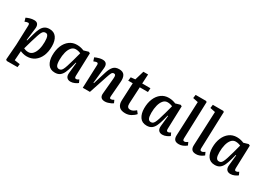

<svg xmlns="http://www.w3.org/2000/svg" viewBox="-6 -1735 4041 2930"><g transform="rotate(30 2015.0 -270.5)"><path d="M101 -404Q103 -444 78 -444Q67 -444 49.5 -439Q32 -434 22 -428L4 -489Q29 -502 65.5 -513Q102 -524 140 -524Q186 -524 204.5 -496Q223 -468 217 -421L190 -203L199 -200L235 -330Q252 -392 273 -435Q294 -478 327 -501Q360 -524 413 -524Q491 -524 532 -467.5Q573 -411 573 -310Q573 -214 541.5 -141Q510 -68 452 -27Q394 14 315 14Q279 14 248 5.5Q217 -3 199 -12L187 155L283 169L276 225L87 226L68 210L89 -62ZM386 -444Q366 -444 351.5 -434.5Q337 -425 324.5 -401Q312 -377 297.5 -332.5Q283 -288 262 -219L221 -74Q236 -66 256.5 -60.5Q277 -55 302 -55Q347 -55 379 -89.5Q411 -124 427.5 -183.5Q444 -243 444 -315Q444 -345 440.5 -375Q437 -405 424.5 -424.5Q412 -444 386 -444Z M1114 -107Q1114 -84 1119 -74Q1124 -64 1140 -64Q1161 -64 1187 -84L1210 -34Q1192 -18 1156.5 -2Q1121 14 1085 14Q1042 14 1019 -12.5Q996 -39 1002 -94L1021 -278L1012 -279L989 -192Q972 -129 951 -82.5Q930 -36 896.5 -11Q863 14 809 14Q726 14 686 -45.5Q646 -105 646 -198Q646 -294 677 -367.5Q708 -441 764 -482.5Q820 -524 895 -524Q935 -524 967.5 -515.5Q1000 -507 1018 -498L1101 -522L1127 -510ZM838 -65Q857 -65 871 -73.5Q885 -82 898 -106Q911 -130 926 -176.5Q941 -223 962 -298L999 -436Q985 -444 960 -450Q935 -456 912 -456Q867 -456 836.5 -420.5Q806 -385 790.5 -325.5Q775 -266 775 -193Q775 -122 790.5 -93.5Q806 -65 838 -65Z M1827 -34Q1815 -23 1791.5 -12Q1768 -1 1741.5 6.5Q1715 14 1692 14Q1597 14 1606 -79L1631 -356Q1635 -397 1627 -412.5Q1619 -428 1600 -428Q1574 -428 1561 -404Q1548 -380 1529 -323L1422 0H1296L1312 -408Q1314 -445 1288 -445Q1272 -445 1234 -429L1214 -489Q1225 -495 1247 -503.5Q1269 -512 1295.5 -518Q1322 -524 1347 -524Q1438 -524 1427 -420L1399 -148L1408 -146L1478 -372Q1502 -448 1537 -486Q1572 -524 1638 -524Q1706 -524 1732.5 -482.5Q1759 -441 1752 -361L1732 -106Q1730 -82 1734.5 -72.5Q1739 -63 1755 -63Q1778 -63 1805 -82Z M1850 -504 1927 -512 1975 -674H2058L2049 -510H2194L2190 -441H2046L2031 -152Q2029 -113 2042.5 -92Q2056 -71 2090 -71Q2117 -71 2140 -84.5Q2163 -98 2186 -118L2223 -71Q2194 -36 2148.5 -11Q2103 14 2048 14Q1972 14 1938 -25.5Q1904 -65 1908 -135L1922 -441H1842Z M2732 -107Q2732 -84 2737 -74Q2742 -64 2758 -64Q2779 -64 2805 -84L2828 -34Q2810 -18 2774.5 -2Q2739 14 2703 14Q2660 14 2637 -12.5Q2614 -39 2620 -94L2639 -278L2630 -279L2607 -192Q2590 -129 2569 -82.5Q2548 -36 2514.5 -11Q2481 14 2427 14Q2344 14 2304 -45.5Q2264 -105 2264 -198Q2264 -294 2295 -367.5Q2326 -441 2382 -482.5Q2438 -524 2513 -524Q2553 -524 2585.5 -515.5Q2618 -507 2636 -498L2719 -522L2745 -510ZM2456 -65Q2475 -65 2489 -73.5Q2503 -82 2516 -106Q2529 -130 2544 -176.5Q2559 -223 2580 -298L2617 -436Q2603 -444 2578 -450Q2553 -456 2530 -456Q2485 -456 2454.5 -420.5Q2424 -385 2408.5 -325.5Q2393 -266 2393 -193Q2393 -122 2408.5 -93.5Q2424 -65 2456 -65Z M2925 -688 2834 -707 2842 -767H3026L3042 -756L3020 -106Q3020 -85 3025 -74.5Q3030 -64 3049 -64Q3072 -64 3104 -89L3127 -39Q3117 -30 3097 -17.5Q3077 -5 3050.5 4.5Q3024 14 2994 14Q2941 14 2919 -12Q2897 -38 2899 -87Z M3228 -688 3137 -707 3145 -767H3329L3345 -756L3323 -106Q3323 -85 3328 -74.5Q3333 -64 3352 -64Q3375 -64 3407 -89L3430 -39Q3420 -30 3400 -17.5Q3380 -5 3353.5 4.5Q3327 14 3297 14Q3244 14 3222 -12Q3200 -38 3202 -87Z M3932 -107Q3932 -84 3937 -74Q3942 -64 3958 -64Q3979 -64 4005 -84L4028 -34Q4010 -18 3974.5 -2Q3939 14 3903 14Q3860 14 3837 -12.5Q3814 -39 3820 -94L3839 -278L3830 -279L3807 -192Q3790 -129 3769 -82.5Q3748 -36 3714.5 -11Q3681 14 3627 14Q3544 14 3504 -45.5Q3464 -105 3464 -198Q3464 -294 3495 -367.5Q3526 -441 3582 -482.5Q3638 -524 3713 -524Q3753 -524 3785.5 -515.5Q3818 -507 3836 -498L3919 -522L3945 -510ZM3656 -65Q3675 -65 3689 -73.5Q3703 -82 3716 -106Q3729 -130 3744 -176.5Q3759 -223 3780 -298L3817 -436Q3803 -444 3778 -450Q3753 -456 3730 -456Q3685 -456 3654.5 -420.5Q3624 -385 3608.5 -325.5Q3593 -266 3593 -193Q3593 -122 3608.5 -93.5Q3624 -65 3656 -65Z"/></g></svg>

Font: Literata 12pt SemiBold
Style: Italic
Weight: 600
Italic angle: -2°
Designer: Latin by Veronika Burian and Jose Scaglione. Greek by Irene Vlachou. Cyrillic by Vera Evstafieva
Foundry: TypeTogether
Version: Version 3.002